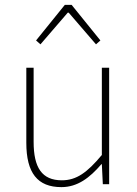

<svg xmlns="http://www.w3.org/2000/svg" viewBox="-20 -756 564 788"><path d="M232 12C298 12 348 -26 396 -82H398L402 0H428V-478H398V-120C338 -48 294 -16 234 -16C152 -16 118 -68 118 -174V-478H88V-170C88 -46 134 12 232 12ZM146 -574 258 -704H262L374 -574L392 -590L274 -736H246L128 -590Z"/></svg>

Font: Source Sans Pro ExtraLight
Style: Regular
Weight: 200
Designer: Paul D. Hunt
Foundry: Adobe Systems Incorporated
Version: Version 3.006;hotconv 1.0.111;makeotfexe 2.5.65597